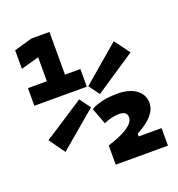

<svg xmlns="http://www.w3.org/2000/svg" viewBox="-127 -798 839 904"><g transform="rotate(-20 293.0 -346.0)"><path d="M299.8 0.5H561.5V-87.4H446.8V-101.1C516.6 -138.2 548.8 -175.8 548.8 -219.2C548.8 -274.4 499 -311 422.9 -311C367.7 -311 322.8 -302.2 287.6 -282.2L318.4 -200.2C344.2 -211.9 371.6 -218.3 395 -218.3C421.9 -218.3 435.1 -208 435.1 -187.5C435.1 -155.3 390.6 -124 299.8 -95.7ZM34.7 -391.1H297.4V-479.5H220.2V-693.4H129.4L39.1 -667.5V-574.7L129.4 -599.6V-479.5H34.7ZM98.1 -136.7 282.7 -293 243.2 -347.2 41.5 -215.8ZM343.8 -337.4 546.4 -472.7 489.7 -548.8 304.7 -390.6Z"/></g></svg>

Font: Cascadia Code NF SemiBold
Style: Regular
Weight: 600
Monospace: yes
Designer: Aaron Bell
Foundry: Saja Typeworks
Version: Version 2404.023